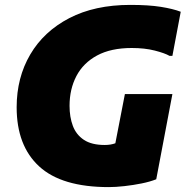

<svg xmlns="http://www.w3.org/2000/svg" viewBox="-20 -752 764 784"><path d="M48 -314Q48 -435 103.5 -529.5Q159 -624 263 -678Q367 -732 512 -732Q587 -732 637 -724Q687 -716 718 -704L684 -524H672Q653 -535 612 -545.5Q571 -556 518 -556Q433 -556 376.5 -525.5Q320 -495 292 -441.5Q264 -388 264 -320Q264 -274 277.5 -238Q291 -202 322.5 -181Q354 -160 408 -160Q432 -160 451 -167L490 -368H684L618 -20Q593 -10 558.5 -3Q524 4 488 8Q452 12 424 12Q232 12 140 -72.5Q48 -157 48 -314Z"/></svg>

Font: Kufam Black
Style: Italic
Weight: 900
Italic angle: -11°
Designer: Artur Schmal
Foundry: Original Type
Version: Version 1.301; ttfautohint (v1.8.3)